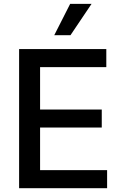

<svg xmlns="http://www.w3.org/2000/svg" viewBox="-20 -984 643 1004"><path d="M79.9 0H540.1V-94.5H189.6V-317.1H512.1V-411.2H189.6V-632.8H535.9V-727.3H79.9ZM263.8 -800.1H348.7L458.8 -963.8H346.9Z"/></svg>

Font: Margiela Sans Medium
Style: Regular
Weight: 500
Designer: Stefan Endress, Andreas Faust
Version: Version 1.100;FEAKit 1.0